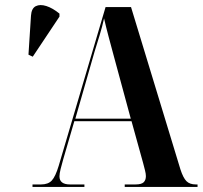

<svg xmlns="http://www.w3.org/2000/svg" viewBox="-20 -742 804 762"><path d="M109 0V-10H143Q171 -10 185.5 -25.5Q200 -41 213 -84L399 -714H500L696 -70Q707 -36 720 -23Q733 -10 757 -10H764V0H475V-10H518Q541 -10 550 -18.5Q559 -27 559 -43Q559 -52 555.5 -66Q552 -80 548 -95L502 -261H275L231 -110Q225 -89 220.5 -71Q216 -53 216 -42Q216 -10 258 -10H315V0ZM279 -271H499L431 -522Q421 -559 411 -596.5Q401 -634 393 -669Q386 -637 375.5 -602.5Q365 -568 355 -536ZM110 -517 93 -525 103 -680Q105 -709 122 -717.5Q139 -726 164 -718Q189 -710 216 -688V-676Z"/></svg>

Font: Noto Serif Display Condensed
Style: Bold
Weight: 700
Width: 3
Designer: Monotype Design Team
Foundry: Monotype Imaging Inc.
Version: Version 2.009